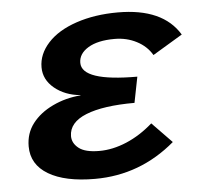

<svg xmlns="http://www.w3.org/2000/svg" viewBox="-44 -585 689 642"><g transform="rotate(-5 300.0 -264.0)"><path d="M272.5 -82Q317.4 -82 364.3 -101.8Q411.1 -121.6 453.1 -158.7L519.5 -90.3Q401.9 9.8 250 9.8Q149.9 9.8 94 -23.4Q38.1 -56.6 38.1 -117.7Q38.1 -161.6 63.2 -194.3Q88.4 -227.1 131.8 -247.8Q175.3 -268.6 225.6 -272.5L226.1 -273.4Q173.8 -278.3 138.9 -307.1Q104 -335.9 104 -377.4Q104 -421.4 137.9 -458.7Q171.9 -496.1 234.1 -517.1Q296.4 -538.1 374 -538.1Q524.9 -538.1 580.6 -445.8L480.5 -385.7Q462.9 -416 429.4 -433.3Q396 -450.7 355 -450.7Q298.8 -450.7 266.6 -431.2Q234.4 -411.6 234.4 -380.9Q234.4 -318.4 420.4 -318.4L403.3 -231.9Q297.9 -231.9 240.2 -208.7Q182.6 -185.5 182.1 -139.6Q182.1 -115.7 203.6 -98.9Q225.1 -82 272.5 -82Z"/></g></svg>

Font: Cousine
Style: Bold Italic
Weight: 700
Italic angle: -12°
Monospace: yes
Designer: Steve Matteson
Foundry: Ascender Corporation
Version: Version 1.20